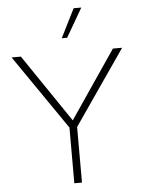

<svg xmlns="http://www.w3.org/2000/svg" viewBox="-63 -1026 791 1075"><g transform="rotate(-5 332.5 -488.5)"><path d="M353.5 0H310.5V-313L22 -732.4H74.2L332.5 -351.6L591.3 -732.4H643.1L353.5 -312.5ZM341.3 -814.9H311L392.1 -976.6H435.1Z"/></g></svg>

Font: Kumbh Sans ExtraLight
Style: Regular
Weight: 250
Version: Version 1.005